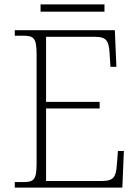

<svg xmlns="http://www.w3.org/2000/svg" viewBox="-20 -851 633 871"><path d="M164 -798H454V-831H164ZM47 0H535L542 -166H515L510 -102C506 -49 496 -30 442 -30H189V-359H432V-389H189V-684H410C464 -684 473 -665 477 -612L481 -548H508L501 -714H47V-689H84C133 -689 146 -679 146 -605V-108C146 -35 133 -25 84 -25H47Z"/></svg>

Font: Noto Serif Telugu ExtraLight
Style: Regular
Weight: 200
Designer: Jelle Bosma - Monotype Design Team
Foundry: Monotype Imaging Inc.
Version: Version 2.005